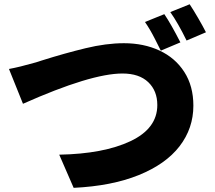

<svg xmlns="http://www.w3.org/2000/svg" viewBox="-20 -863 1017 910"><path d="M150.4 -567.4Q160.2 -570.3 177.7 -576.2Q286.1 -610.4 384.8 -634.3Q483.4 -658.2 567.4 -658.2Q661.1 -658.2 735.8 -623.5Q810.5 -588.9 853.5 -522Q896.5 -455.1 896.5 -362.3Q896.5 -254.9 831.1 -169.9Q765.6 -85 637.7 -33.2Q509.8 18.6 329.1 27.3L260.7 -129.9Q470.7 -133.8 598.1 -193.8Q725.6 -253.9 725.6 -365.2Q725.6 -432.6 682.6 -473.6Q639.6 -514.6 560.5 -514.6Q411.1 -514.6 88.9 -371.1L22.5 -536.1Q71.3 -544.9 150.4 -567.4ZM758.8 -795.9Q790 -750 835 -662.1L742.2 -623Q738.3 -630.9 714.4 -678.2Q690.4 -725.6 667 -758.8ZM878.9 -842.8Q896.5 -816.4 919.4 -776.9Q942.4 -737.3 956.1 -710L864.3 -670.9Q823.2 -754.9 787.1 -805.7Z"/></svg>

Font: Min Sans Black
Style: Regular
Weight: 900
Designer: Jinseong-Kim, NotoSansCJK, Nunito
Foundry: Jinseong-Kim
Version: Version 1.000